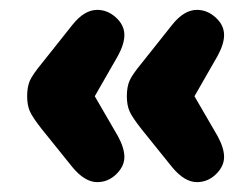

<svg xmlns="http://www.w3.org/2000/svg" viewBox="-20 -425 509 389"><path d="M374 -230 421 -312Q434 -336 434 -354Q434 -374 417 -389.5Q400 -405 379 -405Q353 -405 329 -375L267 -297Q248 -274 242.5 -261.5Q237 -249 237 -230Q237 -212 242.5 -199.5Q248 -187 267 -163L329 -86Q354 -56 379 -56Q401 -56 417.5 -72Q434 -88 434 -107Q434 -125 421 -149ZM172 -230 219 -312Q232 -336 232 -354Q232 -374 215 -389.5Q198 -405 177 -405Q151 -405 127 -375L65 -297Q46 -274 40.5 -261.5Q35 -249 35 -230Q35 -212 40.5 -199.5Q46 -187 65 -163L127 -86Q152 -56 177 -56Q199 -56 215.5 -72Q232 -88 232 -107Q232 -125 219 -149Z"/></svg>

Font: Beiruti Black
Style: Regular
Weight: 900
Designer: Arlette Boutros
Foundry: Boutros
Version: Version 1.41